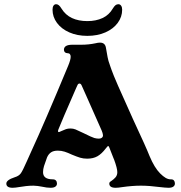

<svg xmlns="http://www.w3.org/2000/svg" viewBox="-20 -880 859 910"><path d="M10 -10Q10 -27 50 -40Q70 -46 79 -59Q88 -72 106 -113L128 -162Q190 -296 303 -568Q315 -597 315 -611Q315 -628 299 -628Q292 -628 287.5 -632.5Q283 -637 283 -644Q283 -668 323 -668H366Q400 -668 433 -675Q444 -678 454 -678Q478 -678 482 -654L490 -609Q492 -595 503 -565L509 -548Q521 -512 610 -316Q673 -181 689 -140Q712 -85 739 -58Q753 -44 765 -37Q777 -30 789 -30H791Q800 -30 804.5 -24.5Q809 -19 809 -10Q809 -1 801.5 4.5Q794 10 779 10Q770 10 760.5 9Q751 8 741 7Q687 0 648 0Q607 0 558 7Q540 10 528 10Q498 10 498 -10Q498 -15 501.5 -18Q505 -21 510 -24Q514 -27 519 -31Q524 -35 528 -40Q536 -50 536 -64Q536 -82 521 -123Q520 -127 518 -130L498 -181Q495 -188 493 -188Q490 -188 481 -176Q462 -151 442 -139.5Q422 -128 393 -128Q375 -128 360 -132.5Q345 -137 321 -147Q302 -156 286.5 -161Q271 -166 254 -166Q234 -166 222 -158Q210 -150 203 -134Q193 -107 188.5 -92.5Q184 -78 184 -64Q184 -30 230 -30Q240 -30 245 -24.5Q250 -19 250 -10Q250 -1 242.5 4.5Q235 10 220 10Q202 10 180 5Q170 3 159 1.5Q148 0 139 0Q119 0 103 2Q87 4 75 6Q51 10 40 10Q10 10 10 -10ZM461 -226Q469 -231 468 -240Q467 -249 462 -261L392 -419L367 -475Q363 -484 357 -484Q350 -484 347 -476L341 -463Q271 -303 257 -267Q252 -254 259 -254Q261 -254 269 -258Q284 -265 293 -268Q302 -271 314 -271Q327 -271 338 -266.5Q349 -262 376 -249L378 -248Q414 -230 427 -226Q438 -223 447.5 -223Q457 -223 461 -226ZM229 -834Q229 -846 233.5 -853Q238 -860 246 -860Q253 -860 259 -855Q265 -850 271 -840Q290 -809 321 -794.5Q352 -780 394 -780Q435 -780 466 -794.5Q497 -809 515 -840Q521 -850 527 -855Q533 -860 541 -860Q549 -860 554 -853Q559 -846 559 -834Q559 -800 538 -771.5Q517 -743 479.5 -726.5Q442 -710 394 -710Q346 -710 308.5 -726.5Q271 -743 250 -771.5Q229 -800 229 -834Z"/></svg>

Font: Raigarh
Style: Regular
Weight: 400
Designer: jaikishan Patel
Foundry: MagicType
Version: Version 1.000;FEAKit 1.0